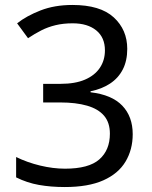

<svg xmlns="http://www.w3.org/2000/svg" viewBox="-20 -744 612 774"><path d="M493 -547Q493 -499 475 -464Q457 -429 423.5 -407Q390 -385 345 -376V-372Q431 -362 473 -318Q515 -274 515 -203Q515 -141 486 -92.5Q457 -44 396.5 -17Q336 10 241 10Q185 10 137 1.5Q89 -7 45 -29V-111Q90 -89 142 -76.5Q194 -64 242 -64Q338 -64 380.5 -101.5Q423 -139 423 -205Q423 -250 399.5 -277.5Q376 -305 331 -318Q286 -331 223 -331H154V-406H224Q283 -406 322.5 -423Q362 -440 382.5 -470.5Q403 -501 403 -541Q403 -593 368 -621.5Q333 -650 273 -650Q235 -650 204 -642.5Q173 -635 146.5 -621.5Q120 -608 93 -590L49 -650Q87 -680 143.5 -702Q200 -724 272 -724Q384 -724 438.5 -674Q493 -624 493 -547Z"/></svg>

Font: Noto Sans Hebrew
Style: Regular
Weight: 400
Designer: Monotype Design Team
Foundry: Monotype Imaging Inc.
Version: Version 2.003